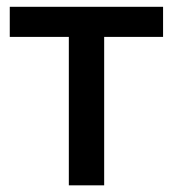

<svg xmlns="http://www.w3.org/2000/svg" viewBox="-20 -556 518 576"><path d="M186.5 0V-445.3H9.3V-535.6H469.2V-445.3H292.5V0Z"/></svg>

Font: Inter 20pt Medium
Style: Regular
Weight: 500
Version: Version 4.001;git-66647c0bb